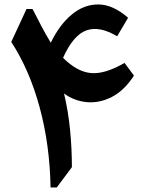

<svg xmlns="http://www.w3.org/2000/svg" viewBox="-20 -829 653 849"><path d="M546.4 -750.5 498 -668.5Q420.4 -715.3 362.1 -694.6Q303.7 -673.8 258.8 -573.2Q321.3 -511.2 382.6 -505.9Q443.8 -500.5 530.8 -550.8L572.3 -494.6Q529.3 -428.2 474.1 -400.1Q418.9 -372.1 363.3 -377.4Q307.6 -382.8 263.2 -415.5Q281.7 -337.4 289.8 -254.9Q297.9 -172.4 297.9 -89.8L231 0H203.6Q200.2 -189 155.3 -354.5Q110.4 -520 29.8 -643.6L97.2 -789.1H124Q145 -748 163.3 -712.9Q181.6 -677.7 204.6 -640.1Q242.7 -719.2 296.9 -764.4Q351.1 -809.6 415 -809.3Q479 -809.1 546.4 -750.5Z"/></svg>

Font: Pinar-DS2-FD Bold
Style: Regular
Weight: 700
Designer: Amin Abedi
Version: Version 3.000